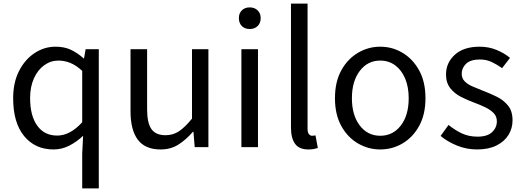

<svg xmlns="http://www.w3.org/2000/svg" viewBox="-20 -816 2900 1065"><path d="M436 229V36L441 -63Q408 -31 366 -9Q324 13 277 13Q175 13 114 -61Q53 -135 53 -271Q53 -359 86 -423Q119 -487 172.5 -522Q226 -557 288 -557Q336 -557 372 -540.5Q408 -524 444 -492H446L455 -543H528V229ZM297 -64Q369 -64 436 -138V-423Q402 -454 370 -467Q338 -480 304 -480Q261 -480 225 -454Q189 -428 168 -381Q147 -334 147 -272Q147 -174 186.5 -119Q226 -64 297 -64Z M871 13Q785 13 744.5 -41Q704 -95 704 -199V-543H796V-210Q796 -134 820 -100Q844 -66 898 -66Q940 -66 973 -88Q1006 -110 1045 -158V-543H1136V0H1060L1053 -85H1050Q1012 -41 969.5 -14Q927 13 871 13Z M1319 0V-543H1411V0ZM1365 -655Q1338 -655 1321.5 -671.5Q1305 -688 1305 -716Q1305 -742 1321.5 -758.5Q1338 -775 1365 -775Q1392 -775 1409 -758.5Q1426 -742 1426 -716Q1426 -688 1409 -671.5Q1392 -655 1365 -655Z M1690 13Q1639 13 1616.5 -18.5Q1594 -50 1594 -108V-796H1686V-102Q1686 -81 1693.5 -72Q1701 -63 1711 -63Q1715 -63 1719 -63.5Q1723 -64 1730 -65L1743 5Q1733 8 1721 10.5Q1709 13 1690 13Z M2089 13Q2023 13 1965.5 -20.5Q1908 -54 1873 -117.5Q1838 -181 1838 -271Q1838 -362 1873 -425.5Q1908 -489 1965.5 -523Q2023 -557 2089 -557Q2156 -557 2213 -523Q2270 -489 2305 -425.5Q2340 -362 2340 -271Q2340 -181 2305 -117.5Q2270 -54 2213 -20.5Q2156 13 2089 13ZM2089 -63Q2160 -63 2203.5 -120Q2247 -177 2247 -271Q2247 -334 2227 -381Q2207 -428 2171.5 -454Q2136 -480 2089 -480Q2019 -480 1975.5 -422.5Q1932 -365 1932 -271Q1932 -177 1975.5 -120Q2019 -63 2089 -63Z M2626 13Q2568 13 2515 -8.5Q2462 -30 2424 -62L2468 -123Q2504 -94 2542 -76Q2580 -58 2629 -58Q2683 -58 2709.5 -83Q2736 -108 2736 -143Q2736 -171 2717.5 -189.5Q2699 -208 2670.5 -221.5Q2642 -235 2612 -246Q2574 -260 2537.5 -278.5Q2501 -297 2477.5 -327Q2454 -357 2454 -403Q2454 -468 2503 -512.5Q2552 -557 2641 -557Q2691 -557 2734.5 -539Q2778 -521 2809 -495L2765 -438Q2737 -458 2707.5 -472Q2678 -486 2642 -486Q2590 -486 2565.5 -462.5Q2541 -439 2541 -407Q2541 -382 2557.5 -365Q2574 -348 2601 -336.5Q2628 -325 2658 -313Q2698 -298 2735.5 -279.5Q2773 -261 2798 -230.5Q2823 -200 2823 -148Q2823 -104 2800.5 -67.5Q2778 -31 2734 -9Q2690 13 2626 13Z"/></svg>

Font: Chocolate Classical Sans
Style: Regular
Weight: 400
Designer: 田海東、宇文滿月
Foundry: Moonlit Owen
Version: Version 1.001